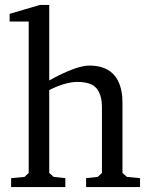

<svg xmlns="http://www.w3.org/2000/svg" viewBox="-20 -756 604 776"><path d="M19 -669V-700L141 -736H179V-431Q288 -491 341 -491Q461 -491 474 -367Q475 -353 475 -339V-57L493 -41L546 -36V0H328V-36L375 -41L392 -57V-322Q392 -401 341 -418Q320 -425 291 -425Q243 -424 179 -392V-57L197 -41L244 -36V0H25V-36L79 -41L96 -57V-669Z"/></svg>

Font: Khartiya
Style: Regular
Weight: 500
Version: Version 1.0.1